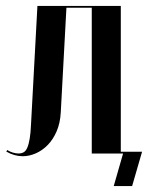

<svg xmlns="http://www.w3.org/2000/svg" viewBox="-20 -515 496 644"><path d="M1.2 -6.5Q14.5 1.2 28.4 5.1Q42.2 9 56.2 9Q78 9 100 -0.6Q122 -10.2 140 -28.6Q158 -47 169.9 -74.4Q181.8 -101.8 183.8 -137.8L202.8 -489H287.8V0H385.2V-495H105.5L84 -97.2Q82.8 -68.8 79.6 -50Q76.5 -31.2 71.6 -19.9Q66.8 -8.5 59.5 -4.4Q52.2 -0.2 42 -0.2Q33.2 -0.2 23.2 -3.2Q13.2 -6.2 4.2 -11.8ZM423.2 109 456.5 -6H378.2V0H392.8L361.5 109Z"/></svg>

Font: Moniqa Black
Style: Regular
Weight: 900
Designer: Rajesh Rajput
Foundry: Rajesh Rajput
Version: Version 1.000